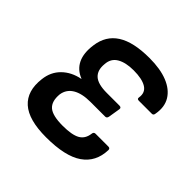

<svg xmlns="http://www.w3.org/2000/svg" viewBox="-139 -625 762 762"><g transform="rotate(45 242.0 -244.5)"><path d="M218 12Q120 12 77 -26.5Q34 -65 43 -139Q48 -184 77.5 -213Q107 -242 153 -251V-252Q117 -266 101.5 -298Q86 -330 93 -379Q101 -440 148.5 -470.5Q196 -501 286 -501Q347 -501 388 -484.5Q429 -468 448 -437Q467 -406 459 -362Q458 -351 449 -351H376Q365 -351 367 -361Q372 -392 348 -407Q324 -422 276 -422Q232 -422 205.5 -406.5Q179 -391 177 -358Q173 -321 193.5 -302Q214 -283 264 -283H335Q347 -283 345 -272L337 -223Q335 -212 326 -212H243Q196 -212 168.5 -195.5Q141 -179 136 -147Q132 -105 153.5 -86Q175 -67 232 -67Q284 -67 308 -80.5Q332 -94 336 -126Q337 -137 347 -137H419Q429 -137 429 -127Q427 -59 376 -23.5Q325 12 218 12Z"/></g></svg>

Font: Sofia Sans Medium
Style: Italic
Weight: 500
Italic angle: -9°
Version: Version 4.101